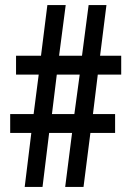

<svg xmlns="http://www.w3.org/2000/svg" viewBox="-20 -734 512 754"><path d="M364 -441 345 -286H432V-212H335L308 0H236L263 -212H173L147 0H77L103 -212H20V-286H112L132 -441H43V-515H141L166 -714H238L212 -515H302L328 -714H398L373 -515H456V-441ZM184 -286H272L293 -441H203Z"/></svg>

Font: Noto Sans Gujarati UI ExtraCondensed Medium
Style: Regular
Weight: 500
Width: 2
Designer: Jelle Bosma - Monotype Design Team, Universal Thirst
Foundry: Monotype Imaging Inc.
Version: Version 2.106; ttfautohint (v1.8.4.7-5d5b)